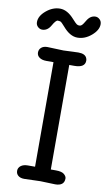

<svg xmlns="http://www.w3.org/2000/svg" viewBox="-106 -1038 626 1089"><g transform="rotate(10 207.5 -493.0)"><path d="M208 -2.9 115.2 0Q93.3 0 80.6 -10.5Q67.9 -21 67.9 -38.6Q67.9 -56.2 82.8 -67.4Q97.7 -78.6 122.6 -78.6H164.1V-680.7H122.6Q97.7 -680.7 82.8 -691.4Q67.9 -702.1 67.9 -719.7Q67.9 -737.3 80.6 -748.3Q93.3 -759.3 115.2 -759.3L208 -755.9L293.5 -759.3Q333.5 -759.3 342.8 -735.4Q345.7 -728.5 345.7 -721.2Q345.7 -680.7 284.2 -680.7H254.9V-78.6H284.2Q318.4 -78.6 332 -66.7Q345.7 -54.7 345.7 -42.5Q345.7 0 293.5 0ZM68.4 -851.1Q54.7 -851.1 43.5 -861.6Q32.2 -872.1 32.2 -888.7Q32.2 -923.8 69.6 -955.1Q106.9 -986.3 148.9 -986.3Q190.9 -986.3 231 -940.9Q251 -918.5 257.6 -914.6Q264.2 -910.6 272.5 -910.6Q280.8 -910.6 287.1 -917Q293.5 -923.3 305.2 -943.4Q324.2 -976.6 354.5 -976.6Q367.7 -976.6 378.9 -966.1Q390.1 -955.6 390.1 -938.5Q390.1 -904.8 353 -873Q315.9 -841.3 272.9 -841.3Q230 -841.3 189 -889.6Q168.5 -914.1 160.6 -915.5Q152.8 -917 147.5 -917Q136.2 -917 117.7 -884Q99.1 -851.1 68.4 -851.1Z"/></g></svg>

Font: Oldenburg
Style: Regular
Weight: 400
Designer: Nicole Fally
Foundry: Nicole Fally
Version: Version 1.001